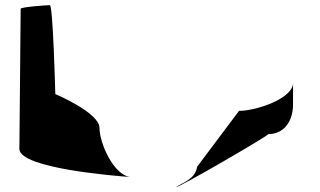

<svg xmlns="http://www.w3.org/2000/svg" viewBox="-20 -723 1238 743"><path d="M55 -145C61 -71 428 -42 484 -38C419 -46 365 -170 365 -228C365 -287 194 -359 194 -359C194 -366 185 -703 173 -703C162 -703 60 -696 60 -689ZM484 -38H491ZM662 0C662 10 1029 -204 1018 -204C1078 -204 1114 -252 1114 -320V-402C1114 -342 972 -294 905 -294L743 -78C735 -30 691 -18 662 0Z"/></svg>

Font: Ampere
Style: Ext
Weight: 400
Version: Version 1